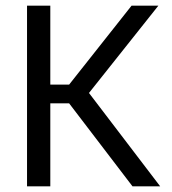

<svg xmlns="http://www.w3.org/2000/svg" viewBox="-20 -659 607 679"><path d="M448.6 0 224.4 -293.6H151.7V-359.7H224.4L445.3 -639H540.1L286.8 -320.3L286.3 -341.2L546.5 0ZM75.6 0V-639H157.9V0Z"/></svg>

Font: Anek Latin Medium
Style: Regular
Weight: 500
Designer: Yesha Goshar
Foundry: Ek Type
Version: Version 1.003